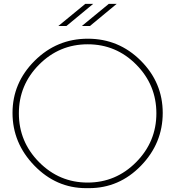

<svg xmlns="http://www.w3.org/2000/svg" viewBox="-20 -964 910 997"><path d="M442 13H427Q272 13 158.5 -104Q45 -221 45 -377.5Q45 -534 160 -648.5Q275 -763 436 -763Q597 -763 711 -649Q825 -535 825 -377.5Q825 -220 712 -103.5Q599 13 442 13ZM792 -375.5Q792 -523 687.5 -628.5Q583 -734 435.5 -734Q288 -734 183 -628.5Q78 -523 78 -375.5Q78 -228 183 -122Q288 -16 435 -16Q582 -16 687 -122Q792 -228 792 -375.5ZM423 -944H464L325 -829H283ZM545 -944H586L447 -829H405Z"/></svg>

Font: Poiret One
Style: Regular
Weight: 400
Designer: Denis Masharov
Foundry: Denis Masharov
Version: Version 1.001